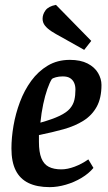

<svg xmlns="http://www.w3.org/2000/svg" viewBox="-20 -759 444 789"><path d="M184 10Q132 10 97 -7Q62 -24 44.5 -59Q27 -94 27 -149Q27 -193 35.5 -242.5Q44 -292 62 -340Q80 -388 108.5 -427Q137 -466 176.5 -489.5Q216 -513 267 -513Q311 -513 340 -498Q369 -483 383 -459Q397 -435 397 -410Q397 -356 377.5 -320.5Q358 -285 323 -263Q288 -241 241.5 -228Q195 -215 140 -204V-176Q140 -134 150 -109Q160 -84 180.5 -73.5Q201 -63 232 -63Q257 -63 286.5 -74Q316 -85 343 -104L364 -69Q345 -46 315 -28Q285 -10 250.5 0Q216 10 184 10ZM146 -255Q196 -269 225 -283Q254 -297 267.5 -313Q281 -329 285.5 -348Q290 -367 290 -391Q290 -407 284.5 -419Q279 -431 268 -438Q257 -445 238 -445Q222 -445 209.5 -441.5Q197 -438 193 -434Q184 -420 174.5 -393Q165 -366 157.5 -330.5Q150 -295 146 -255ZM326 -554 230 -608Q209 -619 192 -630Q175 -641 165 -653.5Q155 -666 155 -682Q155 -700 167 -716.5Q179 -733 210 -739L355 -591Z"/></svg>

Font: Faustina Light SemiBold
Style: Italic
Weight: 600
Italic angle: -8°
Version: Version 1.200